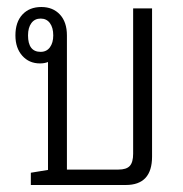

<svg xmlns="http://www.w3.org/2000/svg" viewBox="-20 -528 523 548"><path d="M68 0V-35L117 -43V-328Q117 -342 117 -351Q107 -347 94 -347Q63 -347 43.5 -369Q24 -391 24 -427Q24 -465 44 -486.5Q64 -508 98 -508Q131 -508 151 -486.5Q171 -465 171 -427V-44H318Q341 -44 350.5 -54.5Q360 -65 360 -89V-504H414V-81Q414 0 339 0ZM96 -380Q113 -380 122.5 -393Q132 -406 132 -427Q132 -449 122.5 -462Q113 -475 96 -475Q79 -475 69.5 -462Q60 -449 60 -427Q60 -380 96 -380Z"/></svg>

Font: Noto Sans Thai Looped UI Narrow Light
Style: Regular
Weight: 300
Width: 4
Designer: Cadson Demak Team
Foundry: Cadson Demak Co., Ltd.
Version: Version 1.000